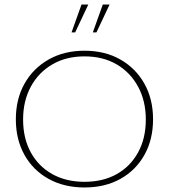

<svg xmlns="http://www.w3.org/2000/svg" viewBox="-20 -818 746 848"><path d="M353 10Q263 10 194.5 -28Q126 -66 88 -134Q50 -202 50 -291Q50 -380 88 -448Q126 -516 194.5 -555Q263 -594 353 -594Q444 -594 512 -555Q580 -516 618 -448Q656 -380 656 -291Q656 -202 618 -134Q580 -66 512 -28Q444 10 353 10ZM353 -15Q435 -15 495.5 -49Q556 -83 590 -145Q624 -207 624 -290Q624 -372 590 -435Q556 -498 495.5 -533.5Q435 -569 353 -569Q272 -569 211 -533.5Q150 -498 116 -435Q82 -372 82 -290Q82 -207 116 -145Q150 -83 211 -49Q272 -15 353 -15ZM296 -675 340 -798H370L312 -675ZM390 -675 434 -798H464L406 -675Z"/></svg>

Font: Rokkitt Thin
Style: Regular
Weight: 250
Version: Version 3.103